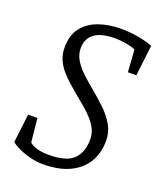

<svg xmlns="http://www.w3.org/2000/svg" viewBox="-127 -743 705 836"><g transform="rotate(20 225.5 -324.5)"><path d="M170 11Q141 11 110 3Q79 -5 55 -16.5Q31 -28 21 -38L37 -170H80L91 -61Q102 -50 124.5 -43Q147 -36 180 -36Q262 -36 295 -68.5Q328 -101 328 -161Q328 -193 311 -220Q294 -247 267 -271.5Q240 -296 210 -320Q187 -339 165 -358.5Q143 -378 125 -399Q107 -420 96.5 -445Q86 -470 86 -499Q86 -557 113.5 -592Q141 -627 187.5 -643.5Q234 -660 291 -660Q332 -660 372.5 -652.5Q413 -645 438 -635L421 -492H382L375 -595Q357 -603 330 -607.5Q303 -612 280 -612Q216 -612 184.5 -588.5Q153 -565 153 -520Q153 -491 169 -465Q185 -439 211 -415Q237 -391 266 -367Q298 -341 327.5 -312.5Q357 -284 376 -251.5Q395 -219 395 -179Q395 -121 369 -78.5Q343 -36 293 -12.5Q243 11 170 11Z"/></g></svg>

Font: Faustina Light
Style: Italic
Weight: 300
Italic angle: -8°
Designer: Alfonso Garcia
Foundry: http://www.omnibus-type.com
Version: Version 1.200